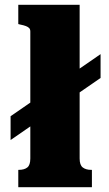

<svg xmlns="http://www.w3.org/2000/svg" viewBox="-20 -778 453 798"><path d="M24 -196V-295L398 -553V-454ZM311 -758V-119Q311 -92 324 -82Q337 -72 359 -72H362V0H56V-72H58Q81 -72 93.5 -82Q106 -92 106 -119V-647Q106 -656 101.5 -661Q97 -666 88 -669.5Q79 -673 64 -676L56 -678V-758Z"/></svg>

Font: Roboto Serif ExtraBold
Style: Regular
Weight: 800
Designer: Greg Gazdowicz
Foundry: Commercial Type
Version: Version 1.008